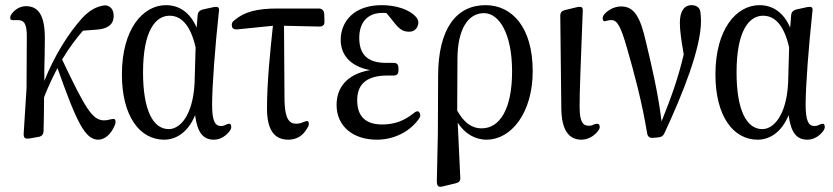

<svg xmlns="http://www.w3.org/2000/svg" viewBox="-20 -541 3234 745"><path d="M76 -6C79 -3 86 -2 96 -4L130 -10C142 -12 148 -19 149 -31C150 -76 151 -119 151 -164C171 -214 185 -242 203 -277C277 -68 310 1 361 1C386 1 410 -19 425 -54C429 -63 429 -69 427 -76C425 -81 418 -80 405 -77C399 -75 392 -74 384 -74C338 -74 311 -121 221 -310C249 -357 276 -392 302 -422L355 -426C397 -429 421 -445 421 -479C421 -498 414 -510 403 -516C395 -521 387 -521 378 -519C353 -514 328 -502 298 -470C245 -411 190 -323 152 -227V-271C153 -313 154 -355 154 -393C154 -483 128 -517 81 -517C57 -517 38 -504 26 -488C20 -480 19 -474 20 -468C21 -463 28 -462 41 -463C44 -463 46 -463 49 -463C74 -463 85 -448 84 -395L83 -199L72 -25C71 -15 73 -9 76 -6Z M617 1C662 1 709 -26 737 -94C746 -25 769 1 810 1C836 1 859 -15 873 -35C879 -45 878 -52 875 -58C872 -63 864 -61 852 -55C848 -53 843 -52 837 -52C815 -52 803 -71 803 -134C803 -208 815 -363 829 -493C831 -503 830 -509 827 -512C824 -515 817 -515 807 -513L766 -504C755 -501 748 -494 747 -483L743 -434C718 -492 676 -521 624 -521C535 -521 453 -429 453 -252C453 -92 521 1 617 1ZM535 -260C535 -421 583 -480 638 -480C679 -480 718 -450 739 -357L735 -218C728 -90 677 -40 635 -40C574 -40 535 -113 535 -260Z M880 -439C881 -430 889 -426 901 -427L1039 -441C1028 -338 1016 -222 1016 -120C1016 -33 1047 1 1099 1C1133 1 1157 -16 1173 -45C1179 -54 1179 -60 1177 -68C1175 -74 1167 -71 1154 -66C1147 -63 1139 -61 1129 -61C1103 -61 1086 -79 1084 -148L1082 -441L1219 -438C1232 -438 1240 -444 1239 -458L1238 -488C1237 -500 1229 -508 1217 -508H1058C978 -508 929 -496 889 -462C880 -455 878 -449 880 -439Z M1442 1C1513 1 1573 -33 1607 -82C1612 -90 1612 -98 1607 -105C1603 -112 1594 -110 1584 -101C1548 -72 1510 -58 1463 -58C1397 -58 1366 -91 1366 -152C1366 -206 1393 -248 1484 -248C1490 -248 1495 -248 1504 -248C1517 -247 1526 -252 1526 -266V-278C1526 -292 1518 -298 1505 -297C1495 -297 1487 -297 1478 -297C1402 -297 1374 -334 1374 -394C1374 -454 1406 -491 1464 -491C1470 -491 1475 -491 1480 -490L1513 -449C1534 -423 1549 -418 1568 -418C1586 -418 1600 -429 1603 -449C1604 -458 1602 -465 1596 -473C1570 -505 1515 -521 1461 -521C1353 -521 1302 -457 1302 -386C1302 -331 1336 -284 1416 -269C1322 -253 1286 -197 1286 -134C1286 -51 1350 1 1442 1Z M1680 -246 1679 -22 1675 162C1675 172 1677 178 1680 181C1683 184 1688 185 1699 182L1749 170C1761 167 1767 161 1766 148L1756 -65C1782 -24 1822 1 1868 1C1963 1 2047 -102 2047 -265C2047 -435 1967 -521 1864 -521C1751 -521 1680 -430 1680 -246ZM1754 -112 1755 -315C1756 -426 1795 -490 1858 -490C1916 -490 1967 -412 1967 -264C1967 -119 1920 -43 1849 -43C1809 -43 1779 -67 1754 -112Z M2236 1C2267 1 2292 -19 2304 -38C2308 -45 2308 -50 2305 -57C2302 -62 2294 -62 2282 -57C2277 -54 2271 -53 2265 -53C2243 -53 2229 -66 2229 -126C2229 -197 2233 -279 2241 -493C2242 -504 2241 -509 2238 -512C2235 -515 2228 -515 2218 -513L2172 -502C2161 -499 2154 -493 2154 -480L2158 -120C2159 -35 2188 1 2236 1Z M2513 -6 2535 -8C2546 -9 2553 -13 2558 -24C2629 -176 2700 -354 2700 -459C2700 -472 2699 -482 2698 -492C2697 -501 2695 -507 2688 -513C2682 -518 2674 -521 2664 -521C2633 -521 2618 -495 2618 -452C2618 -425 2623 -387 2633 -330C2611 -236 2584 -162 2547 -70C2534 -177 2509 -284 2487 -376C2464 -478 2440 -516 2390 -516C2366 -516 2341 -504 2325 -486C2318 -477 2317 -470 2320 -463C2322 -456 2328 -459 2341 -462C2345 -463 2349 -463 2353 -463C2375 -463 2389 -438 2413 -354C2440 -260 2470 -151 2491 -24C2493 -11 2501 -5 2513 -6Z M2920 1C2965 1 3012 -26 3040 -94C3049 -25 3072 1 3113 1C3139 1 3162 -15 3176 -35C3182 -45 3181 -52 3178 -58C3175 -63 3167 -61 3155 -55C3151 -53 3146 -52 3140 -52C3118 -52 3106 -71 3106 -134C3106 -208 3118 -363 3132 -493C3134 -503 3133 -509 3130 -512C3127 -515 3120 -515 3110 -513L3069 -504C3058 -501 3051 -494 3050 -483L3046 -434C3021 -492 2979 -521 2927 -521C2838 -521 2756 -429 2756 -252C2756 -92 2824 1 2920 1ZM2838 -260C2838 -421 2886 -480 2941 -480C2982 -480 3021 -450 3042 -357L3038 -218C3031 -90 2980 -40 2938 -40C2877 -40 2838 -113 2838 -260Z"/></svg>

Font: 寒蝉锦书宋 CompactLight
Style: Bold
Weight: 400
Width: 4
Designer: 寒蝉锦书宋{Warren} 思源宋体{Ryoko NISHIZUKA 西塚涼子 (kana & ideographs); Frank Grießhammer (Latin, Greek & Cyrillic); Wenlong ZHANG 
Foundry: Adobe & ChillType
Version: Version 2.000;Glyphs 3.1.1 (3135)